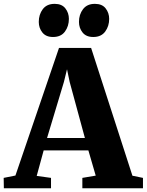

<svg xmlns="http://www.w3.org/2000/svg" viewBox="-50 -1000 780 1020"><path d="M32 -67.5 263.5 -745.5H434L653.5 -66.5L709.5 -55V0H387.5V-55L458.5 -67L419.5 -201H182L145 -65.5L221 -55V0H-29.5L-30.5 -55ZM401 -267 320 -565 306 -632 289.5 -564.5 200 -267ZM231 -803.5Q194 -803.5 175 -827.5Q156 -851.5 156 -883.5Q156 -923 177.2 -951.2Q198.5 -979.5 240 -979.5H241Q278.5 -979.5 297.2 -955.5Q316 -931.5 316 -899.5Q316 -861 295 -832.2Q274 -803.5 232 -803.5ZM445 -803.5Q407.5 -803.5 388.5 -827.5Q369.5 -851.5 369.5 -883.5Q369.5 -923 391 -951.2Q412.5 -979.5 453.5 -979.5H454.5Q492.5 -979.5 511.2 -955.5Q530 -931.5 530 -899.5Q530 -861 508.8 -832.2Q487.5 -803.5 446 -803.5Z"/></svg>

Font: Merriweather 48pt Black
Style: Regular
Weight: 900
Version: Version 2.100